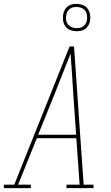

<svg xmlns="http://www.w3.org/2000/svg" viewBox="-57 -976 577 996"><path d="M-37 0V-18H17L304 -735H327L361 -245L377 -18H428V0H288V-18H356L339 -259H134L37 -18H103V0ZM141 -277H338L323 -490Q320 -542 316.5 -594Q313 -646 309 -698Q289 -646 268 -594Q247 -542 227 -490ZM340 -814Q323 -814 307.5 -820Q292 -826 282.5 -839Q273 -852 270.5 -868.5Q268 -885 271 -902Q273 -914 279 -925Q285 -936 295 -943.5Q305 -951 317 -953.5Q329 -956 340 -956Q357 -956 372.5 -950Q388 -944 397.5 -931Q407 -918 410 -901.5Q413 -885 410 -868Q408 -856 402 -845Q396 -834 386 -826.5Q376 -819 364 -816.5Q352 -814 340 -814ZM340 -830Q349 -830 358.5 -832Q368 -834 375.5 -840Q383 -846 388 -854.5Q393 -863 394 -872Q396 -885 394 -898Q392 -911 385 -920.5Q378 -930 365.5 -935Q353 -940 340 -940Q331 -940 322 -938Q313 -936 305 -930Q297 -924 292.5 -915.5Q288 -907 287 -898Q284 -885 286 -872Q288 -859 295.5 -849.5Q303 -840 315 -835Q327 -830 340 -830Z"/></svg>

Font: Iosevka Slab Thin
Style: Italic
Weight: 100
Italic angle: -9°
Monospace: yes
Designer: Belleve Invis
Foundry: Belleve Invis
Version: Version 11.1.1; ttfautohint (v1.8.3)